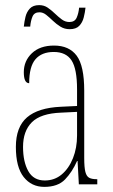

<svg xmlns="http://www.w3.org/2000/svg" viewBox="-20 -720 440 750"><path d="M153 10Q103 10 72.5 -28.5Q42 -67 42 -146Q42 -224 85.5 -261.5Q129 -299 218 -303L281 -306V-371Q281 -451 259.5 -484Q238 -517 190 -517Q143 -517 118.5 -488.5Q94 -460 94 -395Q73 -395 73 -438Q73 -482 104.5 -512Q136 -542 191 -542Q250 -542 279.5 -502.5Q309 -463 309 -366V-103Q309 -66 313.5 -48.5Q318 -31 328.5 -25.5Q339 -20 358 -20H360V0H288L283 -91H281Q262 -48 234 -19Q206 10 153 10ZM155 -15Q193 -15 221 -38.5Q249 -62 265 -102Q281 -142 281 -191V-283L219 -280Q139 -277 104.5 -242.5Q70 -208 70 -146Q70 -88 90.5 -51.5Q111 -15 155 -15ZM252 -606Q232 -606 216 -616Q200 -626 186.5 -639Q173 -652 160.5 -662Q148 -672 134 -672Q114 -672 107 -655.5Q100 -639 98 -616H73Q75 -635 79.5 -654Q84 -673 96.5 -686.5Q109 -700 133 -700Q152 -700 166.5 -690Q181 -680 194.5 -667Q208 -654 221.5 -644Q235 -634 251 -634Q272 -634 279.5 -651Q287 -668 289 -690H314Q312 -671 307 -651.5Q302 -632 289.5 -619Q277 -606 252 -606Z"/></svg>

Font: Noto Serif Tamil ExtraCondensed Thin
Style: Italic
Weight: 100
Width: 2
Italic angle: -12°
Designer: Indian Type Foundry, Tom Grace, and the Monotype Design Team
Foundry: Monotype Imaging Inc.
Version: Version 2.003; ttfautohint (v1.8.4.7-5d5b)